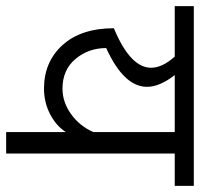

<svg xmlns="http://www.w3.org/2000/svg" viewBox="-53 -617 650 624"><g transform="rotate(90 272.0 -305.0)"><path d="M-20 -609.9H564V-547.9H459V0H389.2V-193.8Q368.7 -162.1 330.6 -142.6Q292.5 -123 248 -123Q161.1 -123 106.4 -183.3Q51.8 -243.7 51.8 -350.1Q180.2 -403.3 180.2 -471.2Q180.2 -507.3 144 -547.9H-20ZM248 -183.1Q292 -183.1 330.8 -210.9Q369.6 -238.8 389.2 -283.2V-547.9H204.1Q242.2 -498.5 242.2 -458Q242.2 -382.3 116.2 -325.2Q116.2 -267.6 151.6 -225.3Q187 -183.1 248 -183.1Z"/></g></svg>

Font: LT Superior
Style: Regular
Weight: 400
Designer: Daniel Lyons
Foundry: LyonsType
Version: Version 1.000